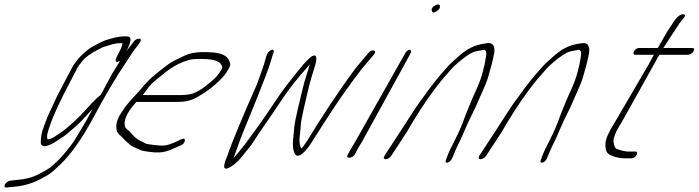

<svg xmlns="http://www.w3.org/2000/svg" viewBox="-42 -694 3071 844"><path d="M544.9 -510 536 -498C527.1 -486 521.2 -480 514.2 -470C536.4 -513 537.7 -534 516.7 -534H503.7C475.7 -534 452.8 -526 431.3 -520C410.9 -515 377.8 -496 359.5 -486C346.3 -479 311.7 -448 300.6 -434C292.3 -423 281.5 -410 274.4 -396L213.9 -281C208.4 -271 204.4 -261 200.1 -252L174.4 -197C160.2 -167 161.8 -165 148.8 -132C141.7 -114 137.4 -93 137.2 -70C135.8 -38 175.7 -52 209.9 -76C216.7 -81 225.9 -86 234.6 -92C257.8 -108 259.3 -112 285.6 -134C299.9 -146 315.4 -161 332.5 -180C349.6 -199 360.3 -210 364.7 -215L358 -202C337.4 -162 310.5 -118 288.3 -82C276.4 -62 267.3 -53 253.4 -34C241.9 -19 226.8 -3 215.7 9L183 39C177.9 44 163.1 53 140.8 65C97.2 90 65.3 94 13.8 99L3.3 100C-18.2 103 -32.9 133 -12.5 130L-1 129C21 127 46 125 69 119C101.9 109 103.1 110 140.1 91C177.2 72 186 64 210.2 41C249.2 7 287.7 -42 329 -108C346.8 -137 361.4 -164 373.3 -186C385.2 -208 393.9 -224 399.8 -235L436.2 -299L478 -368L538.8 -461C546.2 -472 555.1 -484 565 -496L572.5 -507C579.4 -517 578.3 -523 569.8 -524C562.3 -525 549.9 -518 544.9 -510ZM413.4 -300C409.5 -292 404.7 -284 399.9 -276C398 -275 395.6 -273 393.2 -271L382 -261C373.3 -253 366.5 -246 359.8 -239C321.6 -195 289 -163 263.9 -142C249.6 -130 246.4 -126 230.1 -115C217 -106 183.5 -80 168.3 -82C165.9 -82 165.1 -86 165 -94C165 -102 167.7 -113 172 -126C186.6 -171 195.3 -189 213 -228L238.7 -281L298.4 -396C301.6 -402 308.7 -412 321 -427C333.3 -442 353.7 -457 385.2 -474C401.5 -483 415.1 -489 424.7 -491C443.4 -496 460 -504 484 -504H496C496.5 -495 490.6 -481 479.8 -461C466.5 -438 455.9 -412 485.6 -426L449.8 -368Z M585.4 -276C599.6 -294 611.1 -311 625 -326C631.8 -333 649.7 -348 680 -372C711.8 -398 746.9 -418 786.8 -430C797.6 -433 815.2 -435 840 -435C876.5 -435 919.5 -431 930.1 -410C936.7 -397 938.2 -398 922.4 -374C915.5 -364 907.6 -354 897.1 -345C864.8 -316 838.4 -297 818.1 -288C802.9 -280 780.5 -276 750.9 -276ZM557.6 -246H735.1C775.9 -246 802.7 -251 846.1 -280C873.5 -295 931.7 -342 952.4 -374C974.2 -408 973.1 -412 964 -430C949.8 -458 913.2 -465 852.2 -465C818.2 -465 791.4 -460 770.7 -450C755.9 -443 740 -435 725.2 -428C698.5 -415 663.5 -385 640 -366C612.9 -344 600.2 -330 568.3 -292C533.1 -253 520.6 -244 491.5 -199C472.2 -170 465.4 -144 471.1 -121C475.2 -103 491.7 -96 502.3 -83C510.4 -73 521 -66 530.5 -57C539.1 -48 564.7 -41 576.2 -34C582.7 -31 604 -27 638.9 -24H658.9C677.3 -24 700.8 -31 732.3 -46L754.7 -56C764.6 -61 769.4 -67 770.5 -76C771.7 -91 758.5 -84 734.6 -72C709 -60 689.1 -54 673.1 -54C649.1 -54 628.3 -58 610.6 -60C593.8 -62 596.2 -66 576.9 -74C564.4 -79 549.8 -90 534.2 -109C529.6 -114 526.1 -119 520.6 -122C498.4 -136 501.2 -168 526.4 -207C538.8 -226 547.2 -233 557.6 -246Z M1140 -467C1134 -462 1129.3 -452 1125.8 -437C1118.8 -407 1099.8 -359 1087.7 -324C1027.2 -187 982 -81 956.6 -7C933 47 941.1 61 980.4 34C984.9 31 991.8 25 1000.8 17C1009.7 9 1029.5 -15 1060.7 -54C1115.6 -139 1142.6 -173 1198.5 -258C1226.2 -300 1263.5 -348 1312 -402C1316 -406 1318.3 -410 1319.9 -412C1318.8 -407 1314.5 -392 1306.2 -367C1298 -342 1291.3 -317 1285.8 -293C1275.7 -247 1254.2 -170 1251.2 -130C1247.5 -82 1238.1 -42 1256.7 -14C1272.8 4 1306.2 -34 1327.2 -67C1398.9 -180 1451.6 -265 1547.3 -390L1602.3 -455C1617.7 -474 1592.6 -480 1577.3 -461L1521.8 -395C1440.7 -286 1370.1 -176 1308 -75C1297.3 -58 1288.9 -47 1281.8 -41C1276.5 -54 1272.4 -68 1275.1 -91C1277 -106 1278.9 -123 1279.9 -142C1282.1 -176 1302.9 -255 1313.4 -302C1322.8 -342 1331.4 -368 1342.8 -405C1354.9 -444 1349.2 -468 1313.4 -434C1300.7 -422 1280 -398 1251 -361L1215.7 -316C1201.4 -298 1184.8 -274 1164.9 -244C1128.9 -189 1072.9 -110 1031.2 -55C1009.9 -28 993.6 -9 984.7 1C986.1 -4 995.4 -29 1011.6 -74C1027.8 -119 1069.1 -212 1123.9 -355C1138.8 -393 1147.1 -418 1149.8 -429C1152.6 -440 1155.7 -450 1158.5 -457C1166.4 -475 1158.3 -483 1140 -467Z M1739.2 -460 1518.9 -70C1513.5 -61 1508.1 -52 1502.6 -43L1485.9 -13C1476.5 6 1509.5 2 1518.8 -17L1523.7 -27C1528.7 -37 1536.6 -51 1548.9 -70L1763.2 -460C1767.2 -468 1765.2 -475 1758.8 -475C1752.4 -475 1743.2 -468 1739.2 -460ZM1870.4 -670C1858.9 -663 1853.5 -656 1856.1 -649C1856.6 -638 1863.7 -636 1876.6 -644C1902 -659 1894.3 -684 1870.4 -670Z M1677.8 -9 1747.1 -115C1783.9 -179 1822 -239 1862.8 -294C1900.1 -344 1909.3 -353 1938.3 -386C1960.5 -412 2009.1 -452 2038.9 -465C2051.4 -470 2067.9 -471 2082.8 -475C2093.8 -475 2097.4 -466 2095 -449C2087.4 -397 2074.3 -350 2054.1 -305C2046.2 -287 2036.4 -267 2028 -246C2008.2 -196 2011 -207 1991.3 -153C1982.2 -128 1967.2 -96 1947.1 -57C1934 -32 1924.9 -11 1919 8C1908.8 28 1935.5 25 1945.4 2C1953.3 -16 1962.4 -41 1974.6 -64C1982.1 -79 1987.3 -90 1990.4 -98C1999.1 -120 2007.4 -135 2017.7 -160C2031 -189 2044.3 -212 2055.6 -239C2070.8 -276 2094 -321 2103.7 -355C2114 -390 2123.7 -424 2130.9 -463C2134.2 -494 2123.1 -508 2098.1 -504C2068.1 -500 2045.7 -495 2013.8 -477C1996.6 -465 1985.5 -457 1979.1 -451C1973.1 -446 1968 -441 1962 -436C1948.1 -423 1937.7 -415 1923 -398C1889.2 -361 1854.7 -318 1820.2 -269C1794.8 -237 1763 -186 1717.1 -115L1647.8 -9C1642.9 -1 1645.5 6 1653.5 6C1661.5 6 1672.9 -1 1677.8 -9Z M2094.8 -9 2164.1 -115C2200.9 -179 2239 -239 2279.8 -294C2317.1 -344 2326.3 -353 2355.3 -386C2377.5 -412 2426.1 -452 2455.9 -465C2468.4 -470 2484.9 -471 2499.8 -475C2510.8 -475 2514.4 -466 2512 -449C2504.4 -397 2491.3 -350 2471.1 -305C2463.2 -287 2453.4 -267 2445 -246C2425.2 -196 2428 -207 2408.3 -153C2399.2 -128 2384.2 -96 2364.1 -57C2351 -32 2341.9 -11 2336 8C2325.8 28 2352.5 25 2362.4 2C2370.3 -16 2379.4 -41 2391.6 -64C2399.1 -79 2404.3 -90 2407.4 -98C2416.1 -120 2424.4 -135 2434.7 -160C2448 -189 2461.3 -212 2472.6 -239C2487.8 -276 2511 -321 2520.7 -355C2531 -390 2540.7 -424 2547.9 -463C2551.2 -494 2540.1 -508 2515.1 -504C2485.1 -500 2462.7 -495 2430.8 -477C2413.6 -465 2402.5 -457 2396.1 -451C2390.1 -446 2385 -441 2379 -436C2365.1 -423 2354.7 -415 2340 -398C2306.2 -361 2271.7 -318 2237.2 -269C2211.8 -237 2180 -186 2134.1 -115L2064.8 -9C2059.9 -1 2062.5 6 2070.5 6C2078.5 6 2089.9 -1 2094.8 -9Z M2756.5 -13C2760.5 -21 2758.4 -28 2752 -28H2743.2H2717.2C2706.2 -28 2690.2 -32 2669.6 -39C2657.6 -43 2651.9 -74 2656.8 -88C2664.6 -110 2664.6 -116 2689.3 -154L2840.1 -424C2847.6 -439 2853.9 -449 2857.1 -453H2982C2990 -453 3001.5 -460 3006.4 -468C3011.4 -476 3009.8 -483 3001.8 -483H2873.7C2874.9 -484 2875.3 -485 2875.7 -486L2918.3 -551L2946 -593C2954.4 -606 2981.2 -628 2962.7 -631C2949.7 -633 2933.8 -621 2916 -593L2888.5 -551L2852.5 -488C2851.3 -485 2850.9 -484 2849.7 -483H2764.9C2758.5 -483 2748.5 -476 2744.6 -468C2740.6 -460 2742.7 -453 2749.1 -453H2833.1C2831.9 -452 2830.7 -451 2830.3 -450L2811.7 -415L2659.3 -154C2633.6 -114 2620.3 -83 2619.4 -63C2618.6 -43 2621.7 -29 2628.8 -21C2638.9 -9 2676.4 2 2704.4 2H2730.4C2741.8 2 2751 -3 2756.5 -13Z"/></svg>

Font: MewTooHand
Style: UltimateCondIta
Weight: 400
Designer: Mew Too, Robert Jablonski
Version: Version 0.77